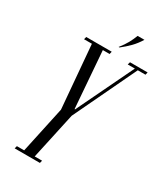

<svg xmlns="http://www.w3.org/2000/svg" viewBox="-206 -928 878 1015"><g transform="rotate(30 233.0 -420.0)"><path d="M271.5 -739H265.9Q288.2 -767.1 301 -790.4Q313.8 -813.8 323.8 -839.9H365.4Q346 -808.2 322.6 -784.4Q299.1 -760.5 271.5 -739ZM58.1 0 62.5 -16H106.9L167.9 -299.5L135.2 -683H87.2L91.5 -699H247L243.4 -683H202L228.6 -338.1H231.6L397.5 -683H353.9L358.5 -699H466L462.4 -683H415.5L232.9 -299.9L171.2 -16H216.2L212.2 0Z"/></g></svg>

Font: Emberly Black
Style: Italic
Weight: 900
Italic angle: -12°
Designer: Rajesh Rajput
Foundry: Rajesh Rajput
Version: Version 1.000